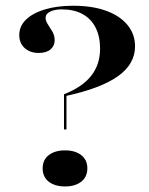

<svg xmlns="http://www.w3.org/2000/svg" viewBox="-20 -651 531 682"><path d="M207.3 -191.1V-316.1Q272.6 -341.9 304 -381.9Q335.5 -421.8 335.5 -478.2Q335.5 -521.8 319.4 -553.2Q303.2 -584.7 273 -601.2Q242.7 -617.7 199.2 -617.7Q174.2 -617.7 158.1 -609.7Q141.9 -601.6 141.9 -587.9Q141.9 -576.6 150 -564.5Q158.1 -552.4 166.1 -538.7Q174.2 -525 174.2 -508.1Q174.2 -487.9 159.3 -475.4Q144.4 -462.9 117.7 -462.9Q87.1 -462.9 67.7 -480.2Q48.4 -497.6 48.4 -526.6Q48.4 -558.1 72.6 -581.5Q96.8 -604.8 139.9 -617.7Q183.1 -630.6 240.3 -630.6Q307.3 -630.6 356.5 -612.9Q405.6 -595.2 432.7 -562.5Q459.7 -529.8 459.7 -486.3Q459.7 -424.2 400 -381Q340.3 -337.9 216.1 -310.5V-191.1ZM211.3 11.3Q175 11.3 153.2 -5.6Q131.5 -22.6 131.5 -53.2Q131.5 -83.1 153.2 -100Q175 -116.9 211.3 -116.9Q246.8 -116.9 268.5 -100Q290.3 -83.1 290.3 -53.2Q290.3 -22.6 268.5 -5.6Q246.8 11.3 211.3 11.3Z"/></svg>

Font: Playfair 144pt SemiExpanded ExtraBold
Style: Regular
Weight: 800
Width: 6
Designer: Claus Eggers Sørensen
Foundry: Claus Eggers Sørensen
Version: Version 2.203